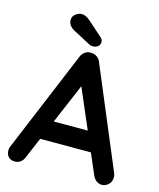

<svg xmlns="http://www.w3.org/2000/svg" viewBox="-131 -995 901 1091"><g transform="rotate(15 319.5 -449.0)"><path d="M332 -543 116 -35Q109 -16 94.5 -5.5Q80 5 63 5Q36 5 23 -10Q10 -25 10 -47Q10 -56 13 -66L262 -664Q270 -684 286.5 -695Q303 -706 322 -704Q340 -704 355.5 -693.5Q371 -683 378 -664L624 -78Q629 -65 629 -54Q629 -27 611.5 -11Q594 5 573 5Q555 5 540.5 -6Q526 -17 518 -36L303 -537ZM147 -157 202 -272H472L491 -157ZM320 -742Q315 -742 309 -743.5Q303 -745 297 -748L197 -801Q160 -821 160 -854Q160 -877 178 -890Q196 -903 213 -903Q227 -903 239.5 -896.5Q252 -890 262 -881L348 -805Q356 -798 359 -791.5Q362 -785 362 -778Q362 -762 350.5 -752Q339 -742 320 -742Z"/></g></svg>

Font: zvoove
Style: Bold
Weight: 700
Designer: Vernon Adams (Nunito) & Andrew Paglinawan (Quicksand)
Foundry: zvoove
Version: Version 3.006